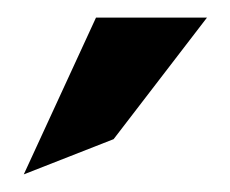

<svg xmlns="http://www.w3.org/2000/svg" viewBox="-20 -772 261 218"><path d="M7 -574 109 -614 215 -752H89Z"/></svg>

Font: Charger Sport
Style: BdNrw
Weight: 700
Designer: Jasper
Foundry: Cannot Into Space Fonts
Version: Version 1.1